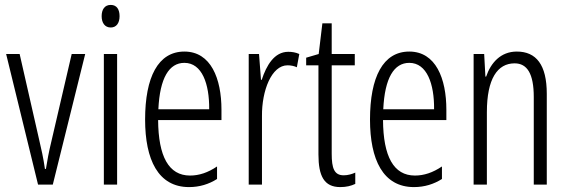

<svg xmlns="http://www.w3.org/2000/svg" viewBox="-20 -752 2313 782"><path d="M135 0H195L327 -532H272L189 -175C179 -134 172 -96 167 -64H163C157 -107 148 -147 139 -185L60 -532H5Z M431 -732C406 -732 394 -713 394 -686C394 -659 407 -640 431 -640C454 -640 467 -658 467 -686C467 -713 456 -732 431 -732ZM457 -532H403V0H457Z M731 -542C624 -542 571 -438 571 -265C571 -102 624 10 750 10C793 10 831 -2 864 -23V-74C827 -49 791 -37 754 -37C667 -37 625 -115 624 -263H882V-305C882 -432 839 -542 731 -542ZM731 -496C803 -496 833 -410 832 -307H625C631 -435 669 -496 731 -496Z M1154 -541C1097 -541 1065 -485 1046 -427H1043L1035 -532H993V0H1047V-279C1046 -383 1086 -486 1151 -486C1165 -486 1179 -483 1189 -478L1199 -532C1184 -539 1168 -541 1154 -541Z M1380 -38C1341 -38 1331 -67 1331 -126V-486H1425V-532H1331V-657H1293L1278 -532L1227 -517V-486H1277V-123C1277 -35 1300 10 1366 10C1391 10 1410 5 1427 -3V-49C1414 -43 1397 -38 1380 -38Z M1647 -542C1540 -542 1487 -438 1487 -265C1487 -102 1540 10 1666 10C1709 10 1747 -2 1780 -23V-74C1743 -49 1707 -37 1670 -37C1583 -37 1541 -115 1540 -263H1798V-305C1798 -432 1755 -542 1647 -542ZM1647 -496C1719 -496 1749 -410 1748 -307H1541C1547 -435 1585 -496 1647 -496Z M2085 -542C2019 -542 1979 -496 1960 -440H1957L1952 -532H1909V0H1963V-295C1963 -431 2006 -494 2076 -494C2127 -494 2154 -452 2154 -357V0H2207V-370C2207 -488 2164 -542 2085 -542Z"/></svg>

Font: Noto Sans Kannada ExtraCondensed Light
Style: Regular
Weight: 300
Width: 2
Designer: Jelle Bosma - Monotype Design Team
Foundry: Monotype Imaging Inc.
Version: Version 2.005